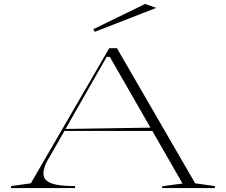

<svg xmlns="http://www.w3.org/2000/svg" viewBox="-20 -952 1144 972"><path d="M36 0V-10L136 -24L533 -708H572L968 -24L1068 -10V0H801V-9L904 -23L536 -664H520L229 -154Q214 -131 207 -110.5Q200 -90 200 -74Q200 -51 216.5 -37Q233 -23 268.5 -16.5Q304 -10 360 -10V0ZM299 -289V-299L754 -306V-289ZM460 -791 452 -804 715 -932 771 -912Z"/></svg>

Font: Kalnia Expanded ExtraLight
Style: Regular
Weight: 250
Width: 7
Designer: Frida Medrano
Foundry: Frida Medrano
Version: Version 1.105